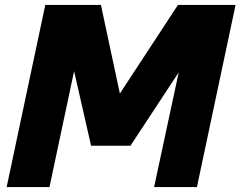

<svg xmlns="http://www.w3.org/2000/svg" viewBox="-20 -760 977 780"><path d="M7 0 164 -740H390L467 -380L703 -740H937L780 0H606L706 -466L510 -168H350L281 -471L181 0Z"/></svg>

Font: Be Vietnam Pro ExtraBold
Style: Italic
Weight: 800
Italic angle: -12°
Designer: Lam Bao, Tony Le, Vietanh Nguyen
Foundry: Yellow Type Foundry
Version: Version 1.002; ttfautohint (v1.8.3)